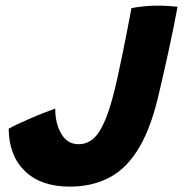

<svg xmlns="http://www.w3.org/2000/svg" viewBox="-20 -668 664 697"><path d="M233 9.5Q129 9.5 70.8 -46.5Q12.5 -102.5 11.5 -200.5Q22.5 -207.5 44.2 -217.5Q66 -227.5 91.8 -238.8Q117.5 -250 141.5 -259.2Q165.5 -268.5 180.5 -274Q180.5 -219 202.8 -181.8Q225 -144.5 265.5 -144.5Q309.5 -144.5 338 -186.8Q366.5 -229 389 -314.5Q397.5 -345.5 406.5 -386.2Q415.5 -427 424.2 -469.8Q433 -512.5 440.2 -549.5Q447.5 -586.5 452 -610.8Q456.5 -635 457 -638.5Q477.5 -642.5 502.5 -645Q527.5 -647.5 548.5 -647.5Q571 -647.5 589 -646.5Q607 -645.5 624.5 -643.5Q618.5 -610.5 609.5 -566Q600.5 -521.5 590 -473.5Q579.5 -425.5 569.2 -381Q559 -336.5 551 -303.5Q522 -188.5 477.5 -119.8Q433 -51 372 -20.8Q311 9.5 233 9.5Z"/></svg>

Font: Grandstander
Style: Bold Italic
Weight: 700
Italic angle: -15°
Designer: Tyler Finck
Foundry: Etcetera Type Co
Version: Version 1.200; ttfautohint (v1.8.3)